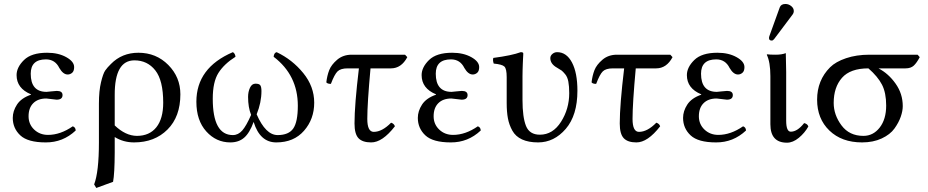

<svg xmlns="http://www.w3.org/2000/svg" viewBox="-20 -703 4643 961"><path d="M123 -121.1Q123 -81.1 151.1 -54.4Q179.2 -27.8 220.2 -27.8Q282.2 -27.8 344.2 -70.8Q358.4 -65.9 358.9 -49.8Q294.9 10.3 209 9.8Q119.1 9.8 81.5 -25.6Q43.9 -61 43.9 -112.8Q43.9 -147 64.9 -179.4Q85.9 -211.9 134.8 -229V-231Q63 -260.7 63 -327.1Q63 -366.2 100.1 -402.6Q137.2 -439 215.8 -439Q272 -439 311.5 -417Q351.1 -395 351.1 -367.2Q351.1 -347.2 341.1 -338.6Q331.1 -330.1 318.8 -330.1Q295.9 -330.1 276.9 -362.8Q255.9 -405.8 210 -405.8Q133.8 -405.8 133.8 -334Q133.8 -243.2 212.9 -243.2L236.8 -245.6Q260.7 -248 264.2 -248Q293 -248 293 -227.1Q293 -204.1 263.2 -204.1Q259.3 -204.1 238 -207Q216.8 -210 211.9 -210Q169.9 -210 146.5 -186.5Q123 -163.1 123 -121.1Z M545.9 207 461.9 237.8 451.2 220.2Q475.1 157.2 475.1 9.8V-184.1Q475.1 -248 485.6 -291.5Q496.1 -335 506.6 -350.1Q517.1 -365.2 535.2 -382.8Q590.3 -439 672.9 -439Q761.7 -439 822.3 -377.9Q882.8 -316.9 882.8 -231Q882.8 -119.1 818.4 -54.7Q753.9 9.8 650.9 9.8Q597.7 9.8 554.2 -17.1V61Q553.7 167 545.9 207ZM796.9 -189Q796.9 -300.8 757.3 -350.8Q717.8 -400.9 652.8 -400.9Q553.7 -400.9 554.2 -228V-75.2Q608.4 -23.4 665 -22.9Q728 -22.9 762.5 -65.9Q796.9 -108.9 796.9 -189Z M1552.7 -189Q1552.7 -106.9 1501.7 -48.6Q1450.7 9.8 1362.8 9.8Q1280.8 9.8 1249.5 -92.8Q1229.5 -37.6 1202.1 -13.9Q1174.8 9.8 1132.8 9.8Q1062 9.8 1012.5 -45.2Q962.9 -100.1 962.9 -193.8Q962.9 -363.8 1145.5 -441.9Q1156.7 -436 1158.7 -418.9Q1101.6 -382.8 1073.2 -337.9Q1044.9 -293 1044.9 -209Q1044.9 -26.9 1145.5 -26.9Q1172.4 -26.9 1192.6 -50Q1212.9 -73.2 1236.8 -127.9Q1221.7 -166 1221.7 -217.8Q1221.7 -243.7 1231.2 -263.9Q1240.7 -284.2 1258.8 -284.2Q1277.8 -284.2 1283.2 -275.6Q1288.6 -267.1 1288.6 -247.1Q1288.6 -189.9 1264.6 -130.9Q1309.6 -26.9 1369.6 -26.9Q1424.8 -26.9 1447.8 -59.8Q1470.7 -92.8 1470.7 -173.8Q1470.7 -326.7 1349.6 -418.9Q1351.6 -439 1364.7 -441.9Q1442.9 -404.8 1497.8 -337.4Q1552.7 -270 1552.7 -189Z M1740.2 -429.2H2007.3L2018.6 -417Q1988.8 -360.8 1936.5 -360.8H1834.5Q1818.4 -185.1 1818.4 -107.9Q1818.4 -43 1850.6 -43Q1892.6 -43 1937.5 -88.9Q1952.6 -84 1956.5 -70.8Q1893.6 10.3 1837.4 9.8Q1794.4 9.8 1774.4 -11.2Q1754.4 -32.2 1754.4 -85Q1754.4 -177.7 1776.4 -360.8H1720.2Q1685.1 -360.8 1669.7 -345.9Q1654.3 -331.1 1636.2 -283.2Q1618.2 -283.2 1613.3 -291Q1617.2 -324.2 1627.7 -351.6Q1638.2 -378.9 1667.7 -404.1Q1697.3 -429.2 1740.2 -429.2Z M2150.4 -121.1Q2150.4 -81.1 2178.5 -54.4Q2206.5 -27.8 2247.6 -27.8Q2309.6 -27.8 2371.6 -70.8Q2385.7 -65.9 2386.2 -49.8Q2322.3 10.3 2236.3 9.8Q2146.5 9.8 2108.9 -25.6Q2071.3 -61 2071.3 -112.8Q2071.3 -147 2092.3 -179.4Q2113.3 -211.9 2162.1 -229V-231Q2090.3 -260.7 2090.3 -327.1Q2090.3 -366.2 2127.4 -402.6Q2164.6 -439 2243.2 -439Q2299.3 -439 2338.9 -417Q2378.4 -395 2378.4 -367.2Q2378.4 -347.2 2368.4 -338.6Q2358.4 -330.1 2346.2 -330.1Q2323.2 -330.1 2304.2 -362.8Q2283.2 -405.8 2237.3 -405.8Q2161.1 -405.8 2161.1 -334Q2161.1 -243.2 2240.2 -243.2L2264.2 -245.6Q2288.1 -248 2291.5 -248Q2320.3 -248 2320.3 -227.1Q2320.3 -204.1 2290.5 -204.1Q2286.6 -204.1 2265.4 -207Q2244.1 -210 2239.3 -210Q2197.3 -210 2173.8 -186.5Q2150.4 -163.1 2150.4 -121.1Z M2595.2 -321.3V-203.1Q2595.2 -116.2 2612.8 -72.5Q2630.4 -28.8 2682.1 -28.8Q2747.1 -28.8 2788.1 -93.5Q2829.1 -158.2 2829.1 -236.8Q2829.1 -271 2824.7 -294.4Q2820.3 -317.9 2808.8 -331.5Q2797.4 -345.2 2790.8 -350.1Q2784.2 -355 2768.6 -363.8Q2734.4 -382.8 2734.4 -412.1Q2734.4 -424.3 2744.9 -433.1Q2755.4 -441.9 2768.6 -441.9Q2815.4 -441.9 2842.8 -390.4Q2870.1 -338.9 2870.1 -249Q2870.1 -126 2811.8 -58.1Q2753.4 9.8 2673.3 9.8Q2625.5 9.8 2593 -5.1Q2560.5 -20 2544.4 -49.1Q2528.3 -78.1 2522.2 -110.6Q2516.1 -143.1 2516.1 -187V-316.9Q2516.1 -358.9 2504.6 -369.9Q2493.2 -380.9 2451.2 -384.8Q2445.3 -401.9 2449.2 -413.1Q2542 -425.3 2586.4 -441.9Q2599.6 -441.9 2599.1 -435.1Q2599.1 -432.6 2598.9 -428Q2598.6 -423.3 2597.9 -409.4Q2597.2 -395.5 2596.7 -382.6Q2596.2 -369.6 2595.7 -352.3Q2595.2 -335 2595.2 -321.3Z M3067.9 -429.2H3335L3346.2 -417Q3316.4 -360.8 3264.2 -360.8H3162.1Q3146 -185.1 3146 -107.9Q3146 -43 3178.2 -43Q3220.2 -43 3265.1 -88.9Q3280.3 -84 3284.2 -70.8Q3221.2 10.3 3165 9.8Q3122.1 9.8 3102.1 -11.2Q3082 -32.2 3082 -85Q3082 -177.7 3104 -360.8H3047.9Q3012.7 -360.8 2997.3 -345.9Q2981.9 -331.1 2963.9 -283.2Q2945.8 -283.2 2940.9 -291Q2944.8 -324.2 2955.3 -351.6Q2965.8 -378.9 2995.4 -404.1Q3024.9 -429.2 3067.9 -429.2Z M3478 -121.1Q3478 -81.1 3506.1 -54.4Q3534.2 -27.8 3575.2 -27.8Q3637.2 -27.8 3699.2 -70.8Q3713.4 -65.9 3713.9 -49.8Q3649.9 10.3 3564 9.8Q3474.1 9.8 3436.5 -25.6Q3398.9 -61 3398.9 -112.8Q3398.9 -147 3419.9 -179.4Q3440.9 -211.9 3489.7 -229V-231Q3418 -260.7 3418 -327.1Q3418 -366.2 3455.1 -402.6Q3492.2 -439 3570.8 -439Q3627 -439 3666.5 -417Q3706.1 -395 3706.1 -367.2Q3706.1 -347.2 3696 -338.6Q3686 -330.1 3673.8 -330.1Q3650.9 -330.1 3631.8 -362.8Q3610.8 -405.8 3564.9 -405.8Q3488.8 -405.8 3488.8 -334Q3488.8 -243.2 3567.9 -243.2L3591.8 -245.6Q3615.7 -248 3619.1 -248Q3647.9 -248 3647.9 -227.1Q3647.9 -204.1 3618.2 -204.1Q3614.3 -204.1 3593 -207Q3571.8 -210 3566.9 -210Q3524.9 -210 3501.5 -186.5Q3478 -163.1 3478 -121.1Z M3911.1 -683.1Q3927.2 -683.1 3940.2 -672.6Q3953.1 -662.1 3953.1 -647.9Q3953.1 -638.2 3946.8 -629.9L3855 -507.8Q3849.1 -500 3842.8 -500Q3828.6 -500 3829.1 -513.2Q3829.1 -517.1 3831.1 -522.9L3882.8 -666Q3889.2 -683.1 3911.1 -683.1ZM3835.9 -321.8Q3835.9 -391.6 3817.9 -429.2L3819.8 -431.2Q3832 -429.2 3862.8 -429.2Q3892.6 -429.2 3913.1 -437Q3915 -375 3915 -342.8V-99.1Q3915 -43.9 3938 -43.9Q3971.2 -43.9 4004.9 -86.9Q4022 -83 4025.9 -69.8Q4007.8 -37.6 3978.3 -13.2Q3948.7 11.2 3918.9 11.2Q3835.9 11.2 3835.9 -81.1Z M4512.7 -360.8H4377Q4426.8 -335 4462.6 -284.4Q4498.5 -233.9 4498.5 -171.9Q4498.5 -147.9 4488.5 -118.9Q4478.5 -89.8 4457 -59.8Q4435.5 -29.8 4393.1 -10Q4350.6 9.8 4294.9 9.8Q4192.9 9.8 4131.3 -49.6Q4069.8 -108.9 4069.8 -204.1Q4069.8 -301.3 4134.8 -366.2Q4162.6 -394 4214.6 -411.6Q4266.6 -429.2 4331.5 -429.2H4572.8L4583.5 -417Q4568.4 -388.2 4553.5 -374.5Q4538.6 -360.8 4512.7 -360.8ZM4301.8 -22.9Q4350.6 -22.9 4383.1 -64.5Q4415.5 -106 4415.5 -174.8Q4415.5 -238.8 4394.5 -279.3Q4373.5 -319.8 4326.7 -360.8Q4235.8 -360.8 4194.3 -313.5Q4152.8 -266.1 4152.8 -188Q4152.8 -127.9 4191.9 -75.4Q4231 -22.9 4301.8 -22.9Z"/></svg>

Font: Linux Libertine Capitals
Style: Small Caps
Weight: 400
Designer: Philipp H. Poll
Foundry: Philipp H. Poll
Version: Version 5.1.3